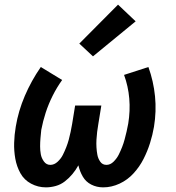

<svg xmlns="http://www.w3.org/2000/svg" viewBox="-20 -800 760 828"><path d="M178 8Q199 8 220.5 2Q242 -4 260 -18Q278 -32 292.5 -49.5Q307 -67 318 -87Q324 -61 337 -38.5Q350 -16 373.5 -4Q397 8 425 8Q461 8 495.5 -8Q530 -24 556 -52.5Q582 -81 599 -114.5Q616 -148 627 -183Q638 -218 644 -253Q655 -320 648.5 -385Q642 -450 620 -511L515 -477Q533 -428 537.5 -375Q542 -322 533 -267Q530 -250 526 -233Q522 -216 517.5 -199Q513 -182 506.5 -165.5Q500 -149 492 -133Q484 -117 470 -103Q456 -89 439 -89Q422 -89 412.5 -102.5Q403 -116 400 -132Q397 -148 396 -164.5Q395 -181 396 -198Q397 -215 399 -231.5Q401 -248 404 -265L417 -345H304L291 -265Q288 -248 284.5 -231Q281 -214 276.5 -197.5Q272 -181 265.5 -164.5Q259 -148 251 -132Q243 -116 228.5 -102.5Q214 -89 197 -89Q180 -89 169.5 -103.5Q159 -118 156 -134.5Q153 -151 153 -168.5Q153 -186 154.5 -204Q156 -222 158 -240Q165 -277 177 -314Q189 -351 207 -387Q225 -423 248 -455L156 -511Q115 -452 87 -386.5Q59 -321 48 -254Q42 -219 41 -184Q40 -149 46 -115.5Q52 -82 68 -53Q84 -24 114 -8Q144 8 178 8ZM381 -557 565 -708 489 -780 322 -612Z"/></svg>

Font: Iosevka Sparkle Semibold
Style: Italic
Weight: 600
Italic angle: -9°
Designer: Belleve Invis
Foundry: Belleve Invis
Version: Version 4.5.0; ttfautohint (v1.8.3)